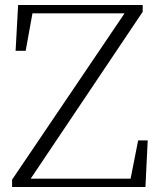

<svg xmlns="http://www.w3.org/2000/svg" viewBox="-20 -743 636 763"><path d="M567 -185 558 0H28V-29L475 -690H109L82 -541H42L52 -723H547V-696L102 -33H499L529 -185Z"/></svg>

Font: Source Han Serif SC ExtraLight
Style: Regular
Weight: 250
Designer: Ryoko NISHIZUKA  (kana & ideographs); Frank Grießhammer (Latin, Greek & Cyrillic); Wenlong ZHANG  (bopomofo); Sandoll Co
Foundry: Adobe Systems Incorporated
Version: Version 1.001 October 20, 2017